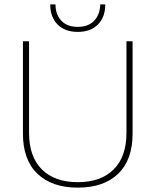

<svg xmlns="http://www.w3.org/2000/svg" viewBox="-20 -849 712 879"><path d="M587 -660V-237Q587 -117 521 -53.5Q455 10 336 10Q218 10 151.5 -53.5Q85 -117 85 -237V-660H113V-241Q113 -132 171.5 -73.5Q230 -15 336 -15Q442 -15 500.5 -73.5Q559 -132 559 -241V-660ZM462 -829Q462 -771 428.5 -737Q395 -703 336 -703Q277 -703 243.5 -737Q210 -771 210 -829H234Q234 -783 260.5 -754.5Q287 -726 336 -726Q385 -726 411.5 -754.5Q438 -783 439 -829Z"/></svg>

Font: Work Sans ExtraLight
Style: Regular
Weight: 200
Designer: Wei Huang
Foundry: Wei Huang
Version: Version 2.010; ttfautohint (v1.8.3)